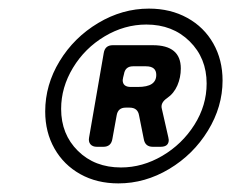

<svg xmlns="http://www.w3.org/2000/svg" viewBox="-20 -799 537 446"><path d="M85 -540Q85 -602 118.5 -657Q152 -712 208 -745.5Q264 -779 326 -779Q376 -779 415 -757.5Q454 -736 475.5 -698Q497 -660 497 -612Q497 -551 463 -495.5Q429 -440 373 -406.5Q317 -373 255 -373Q205 -373 166.5 -394.5Q128 -416 106.5 -454Q85 -492 85 -540ZM460 -605Q460 -664 420.5 -703Q381 -742 320 -742Q269 -742 223 -714.5Q177 -687 149.5 -641.5Q122 -596 122 -546Q122 -487 161 -448.5Q200 -410 261 -410Q311 -410 357 -437Q403 -464 431.5 -509Q460 -554 460 -605ZM205 -458Q195 -458 190 -464Q185 -470 187 -480L221 -676Q224 -694 242 -694H335Q400 -694 400 -640Q400 -619 392 -600.5Q384 -582 368 -571Q352 -560 356 -546L371 -480L372 -474Q372 -458 353 -458H335Q317 -458 314 -476L303 -531Q300 -549 281 -549H272Q254 -549 251 -531L241 -476Q238 -458 220 -458ZM300 -597Q322 -597 332.5 -604Q343 -611 343 -625Q343 -645 319 -645H289Q271 -645 268 -627L266 -619L265 -613Q265 -597 284 -597Z"/></svg>

Font: Open Sauce Two Black Italic
Style: Regular
Weight: 900
Italic angle: -10°
Designer: Alfredo Marco Pradil
Foundry: Creative Sauce Fz LLC
Version: Version 1.477